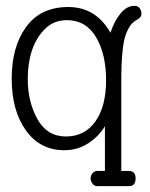

<svg xmlns="http://www.w3.org/2000/svg" viewBox="-20 -510 514 657"><path d="M200 4Q117 4 68.5 -64Q20 -132 20 -241Q20 -350 69.5 -418Q119 -486 213.5 -486Q308 -486 358 -398Q371 -438 392.5 -464Q414 -490 440 -490Q452 -490 458 -482Q464 -474 464 -462.5Q464 -451 450.5 -443.5Q437 -436 429 -426.5Q421 -417 412 -396Q395 -355 395 -230V75H421Q444 75 444 101Q444 127 421 127H312Q303 127 296.5 118.5Q290 110 290 100.5Q290 91 296.5 83Q303 75 312 75H339V-78Q317 -42 281 -19Q245 4 200 4ZM209 -441Q161 -441 130 -407Q75 -348 75 -239Q75 -162 108 -102.5Q141 -43 205.5 -43Q270 -43 306.5 -94.5Q343 -146 343 -235.5Q343 -325 308.5 -383Q274 -441 209 -441Z"/></svg>

Font: Glass Antiqua
Style: Regular
Weight: 400
Version: 1.001